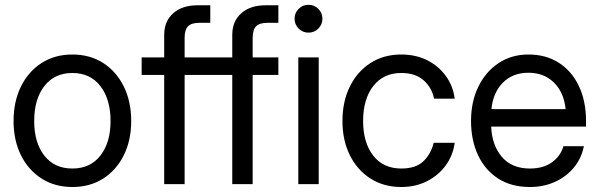

<svg xmlns="http://www.w3.org/2000/svg" viewBox="-20 -749 2437 781"><path d="M274.4 11.7Q203.1 11.7 149.2 -22.7Q95.2 -57.1 65.2 -117.7Q35.2 -178.2 35.2 -256.8Q35.2 -335.9 65.2 -397Q95.2 -458 149.2 -492.7Q203.1 -527.3 274.4 -527.3Q346.2 -527.3 399.9 -492.7Q453.6 -458 483.6 -397Q513.7 -335.9 513.7 -256.8Q513.7 -178.2 483.6 -117.7Q453.6 -57.1 399.9 -22.7Q346.2 11.7 274.4 11.7ZM274.4 -63.5Q347.7 -63.5 388.7 -116.5Q429.7 -169.4 429.7 -256.8Q429.7 -345.2 388.4 -398.7Q347.2 -452.1 274.4 -452.1Q201.7 -452.1 160.4 -398.9Q119.1 -345.7 119.1 -256.8Q119.1 -168.9 160.2 -116.2Q201.2 -63.5 274.4 -63.5Z M835.4 -515.6V-444.3H731V0H647.9V-444.3H556.2V-515.6H647.9V-607.4Q647.9 -662.6 684.6 -695.1Q721.2 -727.5 783.7 -727.5H835.4V-656.2H791.5Q758.8 -656.2 744.9 -642.1Q731 -627.9 731 -594.7V-515.6Z M1112.3 -515.6V-444.3H1007.8V0H924.8V-444.3H833V-515.6H924.8V-607.4Q924.8 -662.6 961.4 -695.1Q998 -727.5 1060.5 -727.5H1112.3V-656.2H1068.4Q1035.6 -656.2 1021.7 -642.1Q1007.8 -627.9 1007.8 -594.7V-515.6Z M1193.4 0V-515.6H1276.4V0ZM1234.9 -616.2Q1211.4 -616.2 1194.8 -632.8Q1178.2 -649.4 1178.2 -672.9Q1178.2 -696.3 1194.8 -712.9Q1211.4 -729.5 1234.9 -729.5Q1258.3 -729.5 1274.9 -712.9Q1291.5 -696.3 1291.5 -672.9Q1291.5 -649.4 1274.9 -632.8Q1258.3 -616.2 1234.9 -616.2Z M1612.3 11.7Q1541 11.7 1487.1 -22.7Q1433.1 -57.1 1403.1 -117.7Q1373 -178.2 1373 -256.8Q1373 -335.9 1403.1 -397Q1433.1 -458 1487.1 -492.7Q1541 -527.3 1612.3 -527.3Q1670.9 -527.3 1717.3 -504.2Q1763.7 -481 1793.2 -440.4Q1822.8 -399.9 1829.6 -347.7H1745.6Q1736.3 -393.1 1702.9 -422.6Q1669.4 -452.1 1612.3 -452.1Q1539.6 -452.1 1498.3 -398.9Q1457 -345.7 1457 -256.8Q1457 -168.9 1498 -116.2Q1539.1 -63.5 1612.3 -63.5Q1670.4 -63.5 1701.2 -92Q1731.9 -120.6 1744.1 -168H1829.6Q1822.8 -117.2 1793.2 -76.4Q1763.7 -35.6 1717 -12Q1670.4 11.7 1612.3 11.7Z M2135.3 11.7Q2059.6 11.7 2006.1 -22.9Q1952.6 -57.6 1924.3 -118.4Q1896 -179.2 1896 -256.8Q1896 -335.4 1925.8 -396.5Q1955.6 -457.5 2008.3 -492.4Q2061 -527.3 2129.4 -527.3Q2201.2 -527.3 2253.9 -493.2Q2306.6 -459 2335.2 -397.9Q2363.8 -336.9 2363.8 -256.8V-233.9H1978Q1981 -158.2 2021.5 -110.8Q2062 -63.5 2135.3 -63.5Q2190.4 -63.5 2225.3 -88.9Q2260.3 -114.3 2272 -154.3H2355Q2345.2 -105 2314.5 -67.6Q2283.7 -30.3 2237.5 -9.3Q2191.4 11.7 2135.3 11.7ZM1979 -305.2H2280.8Q2273.9 -373 2233.4 -413.1Q2192.9 -453.1 2129.4 -453.1Q2065.9 -453.1 2025.9 -413.1Q1985.8 -373 1979 -305.2Z"/></svg>

Font: Inter Display
Style: Regular
Weight: 400
Designer: Rasmus Andersson
Foundry: rsms
Version: Version 4.001;git-9221beed3